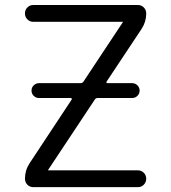

<svg xmlns="http://www.w3.org/2000/svg" viewBox="-20 -773 686 770"><path d="M136.7 -379.9Q124 -379.9 115.2 -388.7Q106.4 -397.5 106.4 -409.7Q106.4 -421.9 115.2 -430.7Q124 -439.5 136.7 -439.5H302.7Q310.5 -439.5 314.5 -445.3L471.7 -682.6Q472.7 -683.6 472.7 -684.6Q472.7 -685.5 471.7 -685.5H113.3Q99.6 -685.5 89.8 -695.3Q80.1 -705.1 80.1 -719.2Q80.1 -733.4 89.8 -743.2Q99.6 -752.9 113.3 -752.9H533.2Q546.9 -752.9 556.6 -743.2Q566.4 -733.4 566.4 -718.8Q566.4 -685.5 547.9 -657.2L407.2 -445.3Q406.2 -443.4 407.2 -441.4Q408.2 -439.5 410.2 -439.5H509.8Q522.5 -439.5 531.2 -430.7Q540 -421.9 540 -409.7Q540 -397.5 531.2 -388.7Q522.5 -379.9 509.8 -379.9H371.1Q364.3 -379.9 360.4 -374L173.8 -92.8Q172.9 -91.8 172.9 -90.8Q172.9 -89.8 173.8 -89.8H533.2Q546.9 -89.8 556.6 -80.1Q566.4 -70.3 566.4 -56.2Q566.4 -42 556.6 -32.2Q546.9 -22.5 533.2 -22.5H113.3Q99.6 -22.5 89.8 -32.2Q80.1 -42 80.1 -56.6Q80.1 -89.8 98.6 -118.2L267.6 -374Q268.6 -376 267.6 -377.9Q266.6 -379.9 263.7 -379.9Z"/></svg>

Font: Gen Jyuu Gothic P Normal
Style: Regular
Weight: 300
Designer: [Source Han Sans]
Ryoko NISHIZUKA  (kana & ideographs); Paul D. Hunt (Latin, Greek & Cyrillic); Wenlong ZHANG  (bopomofo
Version: Version 1.002.20150607